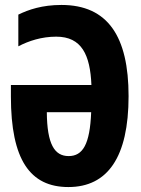

<svg xmlns="http://www.w3.org/2000/svg" viewBox="-20 -745 570 775"><path d="M256 10C414 10 499 -110 499 -357C499 -598 415 -725 228 -725C150 -725 95 -706 54 -686V-558C96 -580 148 -597 207 -597C310 -597 344 -523 349 -402H24V-355C24 -101 101 10 256 10ZM257 -115C200 -115 170 -163 169 -292H348C343 -162 314 -115 257 -115Z"/></svg>

Font: Noto Sans Mono Condensed ExtraBold
Style: Regular
Weight: 800
Width: 3
Designer: Monotype Design Team
Foundry: Monotype Imaging Inc.
Version: Version 2.014